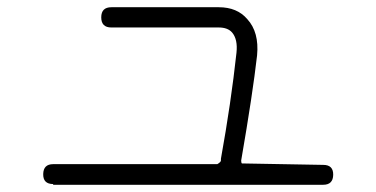

<svg xmlns="http://www.w3.org/2000/svg" viewBox="-20 -621 1040 531"><path d="M127 -112Q99 -112 99.5 -139.5Q100 -167 127 -167H581Q591 -173 591 -177V-182Q619 -337 634 -475Q638 -512 622 -531Q610 -545 585 -545H288Q260 -545 260 -573Q260 -601 288 -601H585Q636 -601 664 -568Q697 -532 691 -468Q679 -362 647 -177Q647 -171 649 -169L874 -165Q902 -165 901.5 -137.5Q901 -110 874 -110H127Z"/></svg>

Font: Shin Retro Maru Gothic Regular
Style: Regular
Weight: 400
Designer: Iose
Foundry: Typographish
Version: Version 1.002